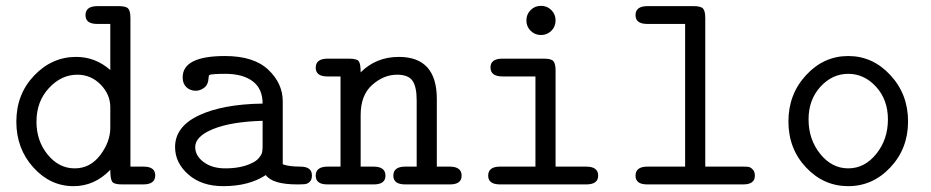

<svg xmlns="http://www.w3.org/2000/svg" viewBox="-20 -632 3190 658"><path d="M36 -215Q36 -309 97 -373Q158 -437 241 -437Q307 -437 358 -392V-550H313Q273 -550 273 -580Q273 -611 314 -611H387Q412 -611 419.5 -602.5Q427 -594 427 -570V-61H472Q512 -61 512 -31Q512 0 471 0H398Q370 0 364 -10Q358 -20 358 -50Q304 6 232 6Q152 6 94 -58.5Q36 -123 36 -215ZM105 -215Q105 -149 143.5 -102Q182 -55 236 -55Q289 -55 323.5 -100.5Q358 -146 358 -194V-265Q358 -308 325 -342Q292 -376 245 -376Q190 -376 147.5 -330Q105 -284 105 -215Z M580 -128Q580 -198 661.5 -236.5Q743 -275 880 -277Q880 -328 846 -353.5Q812 -379 752 -379Q730 -379 716 -378Q701 -377 698 -375Q695 -373 695 -367Q694 -342 680 -331.5Q666 -321 651 -321Q632 -321 619 -333Q606 -345 606 -367Q606 -440 751 -440Q850 -440 899.5 -393Q949 -346 949 -285V-69Q970 -61 1009 -61Q1049 -61 1049 -31Q1049 -16 1041.5 -9Q1034 -2 1025.5 -1Q1017 0 999 0Q914 0 891 -32Q833 6 745 6Q671 6 625.5 -34Q580 -74 580 -128ZM649 -128Q649 -98 678 -76.5Q707 -55 752 -55Q805 -55 841 -72Q859 -80 868 -91.5Q877 -103 878.5 -111Q880 -119 880 -134V-218Q773 -215 711 -190Q649 -165 649 -128Z M1062 -30Q1062 -61 1103 -61H1147V-370H1102Q1062 -370 1062 -400Q1062 -431 1103 -431H1176Q1204 -431 1210 -421.5Q1216 -412 1216 -384Q1269 -437 1347 -437Q1477 -437 1477 -293V-61H1521Q1562 -61 1562 -30Q1562 0 1522 0H1369Q1328 0 1328 -30Q1328 -61 1369 -61H1408V-288Q1408 -335 1393.5 -355.5Q1379 -376 1341 -376Q1295 -376 1255.5 -341Q1216 -306 1216 -238V-61H1260Q1301 -61 1301 -30Q1301 0 1261 0H1102Q1062 0 1062 -30Z M1653 -30Q1653 -61 1694 -61H1815V-370H1702Q1661 -370 1661 -401Q1661 -431 1702 -431H1844Q1869 -431 1876.5 -422.5Q1884 -414 1884 -390V-61H1989Q2030 -61 2030 -30Q2030 0 1989 0H1694Q1653 0 1653 -30ZM1798.5 -526.5Q1784 -541 1784 -562Q1784 -583 1798.5 -597.5Q1813 -612 1834 -612Q1855 -612 1869.5 -597.5Q1884 -583 1884 -562Q1884 -541 1869.5 -526.5Q1855 -512 1834 -512Q1813 -512 1798.5 -526.5Z M2158 -30Q2158 -61 2199 -61H2328V-550H2198Q2158 -550 2158 -580Q2158 -611 2199 -611H2357Q2382 -611 2389.5 -602.5Q2397 -594 2397 -570V-61H2527Q2539 -61 2545.5 -60Q2552 -59 2559.5 -51.5Q2567 -44 2567 -30Q2567 0 2527 0H2198Q2158 0 2158 -30Z M2682 -216Q2682 -309 2742.5 -374.5Q2803 -440 2887 -440Q2971 -440 3031.5 -374.5Q3092 -309 3092 -216Q3092 -123 3031.5 -58.5Q2971 6 2887 6Q2803 6 2742.5 -58Q2682 -122 2682 -216ZM2751 -223Q2751 -154 2791 -104.5Q2831 -55 2887 -55Q2943 -55 2983 -104.5Q3023 -154 3023 -223Q3023 -290 2982.5 -334.5Q2942 -379 2887 -379Q2832 -379 2791.5 -334.5Q2751 -290 2751 -223Z"/></svg>

Font: CMU Typewriter Text
Style: Regular
Weight: 500
Monospace: yes
Version: Version 0.7.0